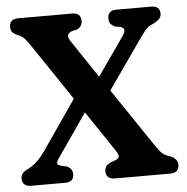

<svg xmlns="http://www.w3.org/2000/svg" viewBox="-51 -750 778 800"><g transform="rotate(-5 338.0 -350.0)"><path d="M575 -122.5Q594 -94.5 605 -85.8Q616 -77 638 -70.5Q666 -58 666 -33.5Q666 0 628.5 0H398Q360.5 0 360.5 -33.5Q360.5 -47.5 368.2 -56.2Q376 -65 395 -71.5Q418.5 -78.5 421.2 -87.2Q424 -96 411.5 -114.5L297 -285L173 -105.5Q161.5 -89 163.8 -82Q166 -75 185.5 -70.5L202.5 -67Q226 -56 226 -33.5Q226 0 190 0H47.5Q10 0 10 -34Q10 -45.5 16.8 -54.2Q23.5 -63 42 -72Q78.5 -90 111.5 -136.5L256 -346L100.5 -577Q82.5 -604 72 -614.5Q61.5 -625 46 -630.5Q28 -639 22.8 -646.2Q17.5 -653.5 17.5 -666.5Q17.5 -700 55 -700H278.5Q316.5 -700 316.5 -666.5Q316.5 -642.5 294.5 -632L274 -627.5Q257 -621.5 254.8 -611.2Q252.5 -601 265 -583L369 -428L482 -589.5Q501.5 -617.5 477 -626.5L452 -631Q439 -638 433.8 -645.5Q428.5 -653 428.5 -666.5Q428.5 -700 464.5 -700H609.5Q647 -700 647 -667.5Q647 -656 638.8 -646.2Q630.5 -636.5 606 -625Q592 -620 580.5 -606.8Q569 -593.5 543 -556L410.5 -366.5Z"/></g></svg>

Font: Fraunces 144pt SuperSoft SemiBold
Style: Regular
Weight: 600
Version: Version 1.000;[b76b70a41]